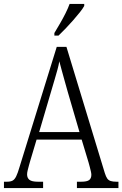

<svg xmlns="http://www.w3.org/2000/svg" viewBox="-20 -951 619 971"><path d="M0 0V-32H15Q33 -32 43.5 -37.5Q54 -43 62 -59.5Q70 -76 79 -107L267 -714H316L510 -76Q516 -57 522.5 -48Q529 -39 540 -35.5Q551 -32 569 -32H579V0H369V-32H390Q420 -32 431 -40.5Q442 -49 442 -67Q442 -74 439.5 -84.5Q437 -95 434 -107Q431 -119 428 -129L393 -245H165L133 -138Q130 -128 126.5 -115Q123 -102 120 -90Q117 -78 117 -69Q117 -51 129 -41.5Q141 -32 172 -32H198V0ZM178 -283H382L323 -485Q314 -517 306 -545.5Q298 -574 291.5 -598Q285 -622 280 -641Q277 -622 270.5 -598.5Q264 -575 256.5 -549.5Q249 -524 241 -497ZM255 -784Q270 -809 284.5 -834Q299 -859 311.5 -884Q324 -909 332 -931H406V-921Q399 -908 384 -889Q369 -870 350 -848.5Q331 -827 312 -807Q293 -787 276 -771H255Z"/></svg>

Font: Noto Serif Ethiopic Condensed Light
Style: Regular
Weight: 300
Width: 3
Designer: Monotype Design Team
Foundry: Monotype Imaging Inc.
Version: Version 2.102